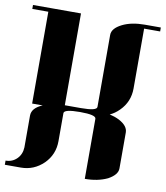

<svg xmlns="http://www.w3.org/2000/svg" viewBox="-85 -532 786 910"><g transform="rotate(10 307.5 -76.5)"><path d="M0 288.1Q32.2 288.1 54.2 266.1Q75.7 244.6 77.1 210.9V58.1Q77.1 21 127.9 0H77.1V-441.9H0V-460.9H231V-19H308.1Q384.8 -19 384.8 -38.1V-384.8Q384.8 -416 430.2 -439Q473.6 -460.9 538.1 -460.9H615.2V-441.9H538.1V-153.8Q538.1 -89.8 493.2 -44.9Q471.2 -22.9 448.2 -13.2Q473.6 -7.3 494.1 2.9Q538.1 25.9 538.1 58.1V231Q538.1 261.7 493.2 286.1Q446.8 308.1 384.8 308.1V19Q384.8 0 308.1 0Q231 0 231 19V153.8Q231 218.3 186 263.2Q139.6 308.1 77.1 308.1H0Z"/></g></svg>

Font: Hjet
Style: Regular
Weight: 400
Designer: T. Christopher White
Version: Version 1.2